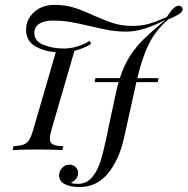

<svg xmlns="http://www.w3.org/2000/svg" viewBox="-20 -616 770 788"><path d="M729.8 -578.2Q729.8 -559.7 671.8 -537.1Q621.8 -495.2 593.1 -439.5Q564.5 -383.9 543.5 -295.2H630.6L627.4 -279H539.5L538.7 -274.2L489.5 -52.4Q470.2 37.1 424.2 94.4Q378.2 151.6 306.5 151.6Q267.7 151.6 245.2 139.5Q222.6 127.4 222.6 104Q222.6 87.1 234.7 73.4Q246.8 59.7 265.3 59.7Q280.6 59.7 290.7 70.2Q300.8 80.6 300.8 94.4Q300.8 107.3 292.3 117.7Q283.9 128.2 270.2 134.7Q282.3 138.7 298.4 138.7Q335.5 138.7 358.5 110.9Q381.5 83.1 394 41.1Q406.5 -0.8 421.8 -74.2Q423.4 -85.5 430.6 -116.9L456.5 -237.9Q462.1 -264.5 466.9 -279H368.5L371.8 -295.2H471.8Q488.7 -347.6 513.7 -386.3Q538.7 -425 567.7 -453.2Q596.8 -481.5 646 -523.4L658.9 -534.7Q566.1 -486.3 500.8 -486.3Q461.3 -486.3 428.2 -491.9Q395.2 -497.6 349.2 -508.9Q301.6 -520.2 269 -525.8Q236.3 -531.5 196 -531.5Q161.3 -531.5 141.1 -518.5Q121 -505.6 121 -480.6Q121 -446.8 158.5 -431.9Q196 -416.9 242.7 -416.9Q268.5 -416.9 296.4 -425Q324.2 -433.1 347.6 -448.4L354 -436.3Q328.2 -418.5 285.5 -407.3L191.9 -85.5Q184.7 -61.3 184.7 -46Q184.7 -29.8 196.8 -23.4Q208.9 -16.9 239.5 -16.1L236.3 0Q199.2 -2.4 133.9 -2.4Q66.9 -2.4 31.5 0L35.5 -16.1Q63.7 -17.7 77.4 -23Q91.1 -28.2 99.6 -41.5Q108.1 -54.8 116.9 -85.5L208.9 -401.6Q158.1 -405.6 122.6 -427.4Q87.1 -449.2 87.1 -493.5Q87.1 -537.1 120.2 -566.5Q153.2 -596 203.2 -596Q246.8 -596 282.3 -585.1Q317.7 -574.2 364.5 -552.4Q413.7 -530.6 447.6 -520.2Q481.5 -509.7 523.4 -509.7Q560.5 -509.7 589.1 -517.7Q617.7 -525.8 664.5 -546Q693.5 -592.7 713.7 -592.7Q720.2 -592.7 724.2 -588.7Q729.8 -583.1 729.8 -578.2Z"/></svg>

Font: Playfair Display SC
Style: Italic
Weight: 400
Italic angle: -14°
Designer: Claus Eggers Sørensen
Foundry: Claus Eggers Sørensen
Version: Version 1.202; ttfautohint (v1.6)